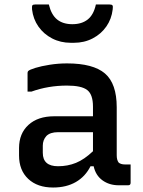

<svg xmlns="http://www.w3.org/2000/svg" viewBox="-20 -827 640 857"><path d="M501 -348V-134Q501 -112 510 -101Q520 -93 537 -93H563V-11Q563 0 552 0H510Q468 0 437.5 -22Q407 -44 398 -85H384Q361 -39 318.5 -14.5Q276 10 217 10Q147 10 106 -28.5Q65 -67 65 -133V-166Q65 -231 107 -269.5Q149 -308 222 -308H395V-351Q395 -405 369.5 -425Q344 -445 279 -445Q195 -445 120 -418H103V-501Q103 -507 106 -510Q112 -516 138 -524Q164 -532 202 -538Q240 -544 279 -544Q396 -544 448.5 -499Q501 -454 501 -348ZM171 -145Q171 -85 239 -85Q282 -85 319 -100Q356 -115 395 -152V-237H239Q204 -237 187 -220Q171 -202 171 -177ZM303 -719Q345 -719 371.5 -740Q398 -761 408 -807H469Q479 -807 482 -803Q485 -799 483 -785Q478 -742 454.5 -708.5Q431 -675 393.5 -655.5Q356 -636 310 -636H296Q250 -636 212.5 -655.5Q175 -675 151.5 -708.5Q128 -742 123 -785Q122 -799 124.5 -803Q127 -807 137 -807H198Q209 -761 235 -740Q261 -719 303 -719Z"/></svg>

Font: Recursive Mn Lnr St Med
Style: Regular
Weight: 500
Monospace: yes
Version: Version 1.079;hotconv 1.0.112;makeotfexe 2.5.65598; ttfautoh